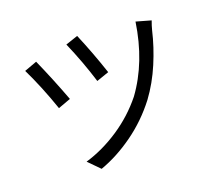

<svg xmlns="http://www.w3.org/2000/svg" viewBox="-130 -925 1259 1131"><g transform="rotate(-20 500.0 -359.5)"><path d="M456 -752Q509 -627 555 -489L477 -462Q435 -598 379 -726ZM900 -688Q889 -659 882 -631Q860 -536 818.5 -437.5Q777 -339 716 -256Q637 -153 534 -79Q431 -5 324 33L255 -37Q364 -69 467.5 -137.5Q571 -206 648 -302Q772 -472 808 -714ZM177 -692Q235 -562 289 -418L210 -389Q158 -540 98 -663Z"/></g></svg>

Font: Gothic Nguyen
Style: Regular
Weight: 400
Designer: MORI Takayuki
Version: Version 1.220;July 21, 2023;FontCreator 14.0.0.2814 64-bit